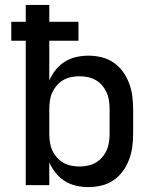

<svg xmlns="http://www.w3.org/2000/svg" viewBox="-20 -755 640 783"><path d="M341 8Q316 8 291 2.5Q266 -3 244.5 -16.5Q223 -30 207 -50Q191 -70 181 -93V0H85V-589H26V-666H85V-735H181V-666H300V-589H181V-427Q191 -450 207 -470Q223 -490 244.5 -503.5Q266 -517 291 -522.5Q316 -528 341 -528Q368 -528 394.5 -521.5Q421 -515 443 -500Q465 -485 481 -463Q497 -441 506.5 -415.5Q516 -390 519.5 -363.5Q523 -337 523 -310V-210Q523 -183 519.5 -156.5Q516 -130 506.5 -104.5Q497 -79 481 -57Q465 -35 443 -20Q421 -5 394.5 1.5Q368 8 341 8ZM304 -76Q321 -76 338 -79.5Q355 -83 370 -91.5Q385 -100 396.5 -113.5Q408 -127 415 -142.5Q422 -158 424.5 -175.5Q427 -193 427 -210V-310Q427 -327 424.5 -344.5Q422 -362 415 -377.5Q408 -393 396.5 -406.5Q385 -420 370 -428.5Q355 -437 338 -440.5Q321 -444 304 -444Q287 -444 270 -440.5Q253 -437 238 -428.5Q223 -420 211.5 -406.5Q200 -393 193 -377.5Q186 -362 183.5 -344.5Q181 -327 181 -310V-210Q181 -193 183.5 -175.5Q186 -158 193 -142.5Q200 -127 211.5 -113.5Q223 -100 238 -91.5Q253 -83 270 -79.5Q287 -76 304 -76Z"/></svg>

Font: Iosevka Fixed Curly Md Ex
Style: Regular
Weight: 500
Width: 7
Monospace: yes
Designer: Belleve Invis
Foundry: Belleve Invis
Version: Version 30.1.2